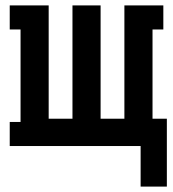

<svg xmlns="http://www.w3.org/2000/svg" viewBox="-20 -540 640 710"><path d="M500 150V0H16V-89H56V-431H16V-520H160V-101H248V-520H352V-101H440V-520H584V-431H544V-101H597V150Z"/></svg>

Font: Iosevka HT Extended
Style: Bold
Weight: 700
Width: 7
Monospace: yes
Designer: Belleve Invis
Foundry: Belleve Invis
Version: Version 32.3.0; ttfautohint (v1.8.4)